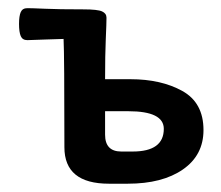

<svg xmlns="http://www.w3.org/2000/svg" viewBox="-20 -443 533 463"><path d="M299.8 -77.6Q375 -77.6 375 -132.3Q375 -174.8 289.6 -174.8H233.4V-118.2Q233.4 -77.6 272.5 -77.6ZM288.1 0H242.7Q135.3 0 135.3 -87.9Q135.3 -311 133.3 -349.1Q109.9 -348.6 88.9 -347.7L45.9 -346.2Q34.2 -346.2 30 -356Q25.9 -365.7 25.9 -385.3Q25.9 -404.3 30 -413.8Q34.2 -423.3 45.9 -423.3Q57.1 -423.3 88.9 -421.9Q120.6 -420.4 181.6 -420.4Q215.3 -420.4 226.1 -415.5Q236.8 -410.6 236.8 -400.4Q236.8 -387.2 235.1 -349.1Q233.4 -311 233.4 -252H294.4Q368.7 -252 419.7 -223.6Q470.7 -195.3 470.7 -129.4Q470.7 -68.8 421.1 -34.4Q371.6 0 288.1 0Z"/></svg>

Font: ALMAS
Style: Bold
Weight: 700
Designer: ALMAS Font/ by Husham Jawad Kadhim, derived from the Bainsely font by/ Paul James MIller
Foundry: High-Logic / Made with FontCreator
Version: Version 1.411;September 19, 2021;FontCreator 14.0.0.2814 32-